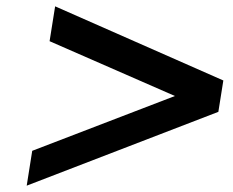

<svg xmlns="http://www.w3.org/2000/svg" viewBox="-20 -588 736 606"><path d="M64.3 -2 669.2 -235 684.9 -334 154 -568 136.5 -458 532.1 -285 81.7 -112Z"/></svg>

Font: Fog Sans
Style: It
Weight: 700
Foundry: Intel Corporation
Version: Version 1.00